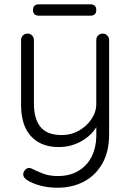

<svg xmlns="http://www.w3.org/2000/svg" viewBox="-20 -677 608 897"><path d="M459.8 -520Q473 -520 481.4 -511.1Q489.8 -502.2 489.8 -489.8V-49Q489.8 31.8 457.9 87.4Q426 143 371.8 171.5Q317.5 200 248.5 200Q206 200 169.6 190.5Q133.2 181 110.2 166.5Q97.5 159.5 91.6 149.4Q85.8 139.2 90.5 127.8Q95.8 114.5 106.4 109.6Q117 104.8 127.8 110.5Q144.5 119.2 176.9 132.4Q209.2 145.5 250 145.5Q305 145.5 345.2 122.1Q385.5 98.8 407.8 55.4Q430 12 430 -48V-120.2L436.8 -95.5Q422 -64.8 394.2 -41Q366.5 -17.2 331.1 -3.6Q295.8 10 256 10Q196.2 10 156.8 -14.5Q117.2 -39 97.9 -82.1Q78.5 -125.2 78.5 -182.8V-489.8Q78.5 -502.2 86.9 -511.1Q95.2 -520 108.5 -520Q121.8 -520 130.1 -511.1Q138.5 -502.2 138.5 -489.8V-191.8Q138.5 -122.2 169.2 -84.1Q200 -46 269 -46Q311.5 -46 347.9 -66.2Q384.2 -86.5 407 -120.1Q429.8 -153.8 429.8 -191.8V-489.8Q429.8 -502.2 438.1 -511.1Q446.5 -520 459.8 -520ZM402.2 -603.8H161.8Q134.2 -603.8 134.2 -630Q134.2 -656.8 161.8 -656.8H402.2Q429.8 -656.8 429.8 -630Q429.8 -603.8 402.2 -603.8Z"/></svg>

Font: Quicksand Variable Light
Style: Regular
Weight: 300
Designer: Andrew Paglinawan
Foundry: Andrew Paglinawan
Version: Version 3.004